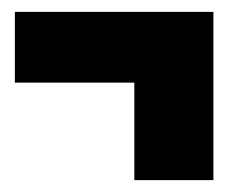

<svg xmlns="http://www.w3.org/2000/svg" viewBox="-20 -432 384 323"><path d="M5 -293V-412H339V-129H206V-293Z"/></svg>

Font: Jockey One
Style: Regular
Weight: 400
Designer: TypeTogether
Foundry: TypeTogether
Version: Version 1.002